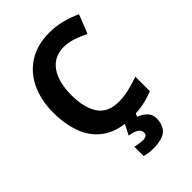

<svg xmlns="http://www.w3.org/2000/svg" viewBox="-276 -836 1189 1189"><g transform="rotate(-45 318.5 -242.0)"><path d="M393 -598Q306 -598 260 -533Q214 -468 214 -355Q214 -241 256.5 -178.5Q299 -116 393 -116Q437 -116 480.5 -126Q524 -136 575 -154V-27Q528 -8 482 1Q436 10 379 10Q269 10 197.5 -35.5Q126 -81 92 -163.5Q58 -246 58 -356Q58 -464 97 -547Q136 -630 210.5 -677Q285 -724 393 -724Q446 -724 499.5 -710.5Q553 -697 602 -674L553 -551Q513 -570 472.5 -584Q432 -598 393 -598ZM486 122Q486 178 453.5 209Q421 240 335 240Q313 240 295.5 237Q278 234 264 230V148Q278 152 298.5 155Q319 158 334 158Q348 158 358.5 151.5Q369 145 369 128Q369 110 351 96Q333 82 288 75L326 0H420L407 30Q437 40 461.5 62.5Q486 85 486 122Z"/></g></svg>

Font: Noto Sans Adlam
Style: Regular
Weight: 400
Designer: Mark Jamra, Neil Patel
Foundry: JamraPatel LLC
Version: Version 3.001